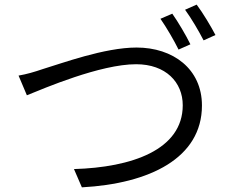

<svg xmlns="http://www.w3.org/2000/svg" viewBox="-20 -809 996 828"><path d="M723 -750 671.9 -728C697.8 -691.1 730.8 -634.2 750 -595.2L801.1 -617.9C782 -657 747.9 -714.8 723 -750ZM828.1 -789.1 778.1 -767C805 -730.1 837 -675.8 858 -634.9L909.1 -658C891 -693.2 855.1 -753.2 828.1 -789.1ZM60 -483 95.9 -398.1C169.7 -427.9 412.3 -532 567.1 -532C695 -532 768.1 -454.2 768.1 -355.1C768.1 -162.3 546.9 -87 299 -79.9L333.1 -1.1C625 -17 850.9 -127.1 850.9 -354C850.9 -512.1 725.9 -604 568.9 -604C430 -604 245 -535.2 164.1 -511C128.9 -498.9 95.2 -489 60 -483Z"/></svg>

Font: Karasuma Gothic
Style: Regular
Weight: 400
Designer: Rasmus Andersson, Ryoko Nishizuka
Foundry: Genbu
Version: Version 1.00